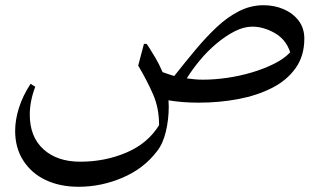

<svg xmlns="http://www.w3.org/2000/svg" viewBox="-20 -402 1235 735"><path d="M115 -70Q94 -15 94 37Q94 122 146.5 169.5Q199 217 287 217Q382 217 464 182Q546 147 589 77Q589 13 567 -38.5Q545 -90 509 -151L531 -234H541Q542 -234 551.5 -219Q561 -204 575 -180.5Q589 -157 601 -129Q602 -127 602 -126Q614 -122 626.5 -117.5Q639 -113 647 -111Q688 -163 728.5 -211.5Q769 -260 810 -298.5Q851 -337 895.5 -359.5Q940 -382 989 -382Q1031 -382 1066.5 -366.5Q1102 -351 1123.5 -322.5Q1145 -294 1145 -254Q1145 -188 1111.5 -141Q1078 -94 1020.5 -65Q963 -36 891 -22.5Q819 -9 741 -9Q677 -9 625 -18Q626 -6 626 6Q626 55 615 101.5Q604 148 581 177Q531 243 449.5 278Q368 313 281 313Q209 313 154.5 287Q100 261 69 212.5Q38 164 38 99Q38 57 52.5 11Q67 -35 97 -81ZM695 -102Q709 -100 724.5 -98.5Q740 -97 757 -97Q801 -97 849.5 -104Q898 -111 945 -125Q992 -139 1030.5 -158.5Q1069 -178 1091 -202Q1074 -252 1031 -276Q988 -300 946 -300Q913 -300 878 -282Q843 -264 808.5 -235Q774 -206 745 -171Q716 -136 695 -102Z"/></svg>

Font: Bona Nova
Style: Regular
Weight: 400
Designer: Mateusz Machalski
Foundry: Capitalics
Version: Version 4.001; ttfautohint (v1.8.3)